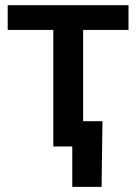

<svg xmlns="http://www.w3.org/2000/svg" viewBox="-20 -566 526 742"><path d="M186 0V-450.2H9.8V-545.9H476.6V-450.2H301.3V0ZM259.3 156.2V0H220.2V-97.7H376L372.6 156.2Z"/></svg>

Font: Inter
Style: 540
Weight: 540
Designer: Rasmus Andersson
Foundry: rsms
Version: Version 4.001;git-66647c0bb